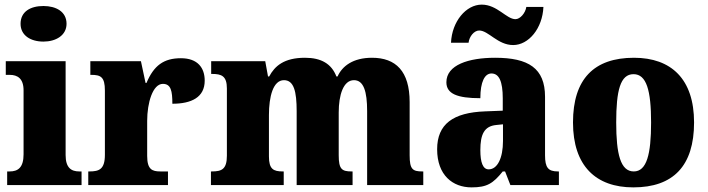

<svg xmlns="http://www.w3.org/2000/svg" viewBox="-20 -801 3063 831"><path d="M168 -621C222 -621 268 -648 268 -698C268 -751 222 -775 168 -775C112 -775 69 -751 69 -698C69 -648 112 -621 168 -621ZM11 0H333V-59H323C288 -59 264 -75 264 -130V-536H5V-477H22C56 -477 82 -461 82 -410V-133C82 -76 58 -59 22 -59H11Z M362 0H707V-59H674C639 -59 617 -67 617 -126V-278C617 -356 641 -438 685 -438C720 -438 726 -407 726 -352C809 -352 866 -380 866 -452C866 -507 836 -549 763 -549C689 -549 646 -518 614 -442H610L590 -536H371V-477H375C416 -477 434 -468 434 -409V-131C434 -68 409 -59 367 -59H362Z M893 0H1208V-59H1204C1163 -59 1144 -69 1144 -124V-303C1144 -383 1162 -454 1209 -454C1252 -454 1264 -405 1264 -320V0H1506V-59H1502C1460 -59 1446 -68 1446 -129V-314C1446 -390 1466 -454 1512 -454C1554 -454 1569 -405 1569 -320V0H1812V-59H1808C1766 -59 1753 -68 1753 -129V-359C1753 -493 1693 -551 1590 -551C1508 -551 1461 -515 1441 -470H1436C1415 -525 1370 -551 1300 -551C1209 -551 1169 -515 1145 -470H1140L1128 -536H894V-481H898C939 -481 962 -472 962 -418V-127C962 -68 939 -59 897 -59H893Z M2201 -606C2268 -606 2328 -678 2332 -771H2258C2254 -744 2231 -718 2211 -718C2172 -718 2132 -781 2065 -781C1997 -781 1936 -708 1932 -616H2008C2011 -643 2032 -669 2054 -669C2094 -669 2134 -606 2201 -606ZM2021 10C2088 10 2114 -7 2156 -59H2166L2189 0H2399V-59H2395C2353 -59 2339 -75 2339 -129V-382C2339 -506 2267 -551 2123 -551C2008 -551 1912 -520 1912 -445C1912 -395 1959 -376 2059 -376C2059 -447 2078 -483 2107 -483C2140 -483 2156 -449 2156 -375V-322L2080 -319C1941 -314 1872 -264 1872 -155C1872 -43 1939 10 2021 10ZM2095 -68C2070 -68 2059 -98 2059 -151C2059 -220 2076 -255 2128 -260L2157 -263V-191C2157 -117 2133 -68 2095 -68Z M2721 10C2894 10 2984 -83 2984 -271C2984 -459 2885 -551 2724 -551C2551 -551 2460 -459 2460 -271C2460 -83 2559 10 2721 10ZM2723 -59C2666 -59 2647 -133 2647 -271C2647 -410 2665 -480 2722 -480C2778 -480 2798 -410 2798 -271C2798 -133 2779 -59 2723 -59Z"/></svg>

Font: Noto Serif Tamil SemiCondensed Black
Style: Italic
Weight: 900
Width: 4
Italic angle: -12°
Designer: Indian Type Foundry, Tom Grace, and the Monotype Design Team
Foundry: Monotype Imaging Inc.
Version: Version 2.003